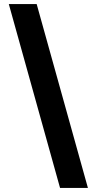

<svg xmlns="http://www.w3.org/2000/svg" viewBox="-20 -801 472 937"><path d="M409 116H273L23 -781H159Z"/></svg>

Font: DM Sans 12pt ExtraBold
Style: Regular
Weight: 800
Version: Version 4.004;gftools[0.9.30]